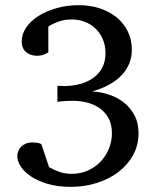

<svg xmlns="http://www.w3.org/2000/svg" viewBox="-20 -707 603 743"><path d="M516.1 -190.9Q516.1 -145.5 495.4 -107.4Q474.6 -69.3 439 -42Q403.3 -14.6 355.7 0.7Q308.1 16.1 253.9 16.1Q203.1 16.1 164.6 4.6Q126 -6.8 99.9 -24.4Q73.7 -42 60.3 -62.7Q46.9 -83.5 46.9 -102.1Q46.9 -112.3 50.5 -121.8Q54.2 -131.3 61.5 -138.9Q68.8 -146.5 79.8 -151.1Q90.8 -155.8 106 -155.8Q111.8 -155.8 122.8 -154.5Q133.8 -153.3 140.1 -148.9L169.9 -60.1Q189.5 -48.8 211.2 -41.5Q232.9 -34.2 256.8 -34.2Q292 -34.2 320.8 -47.4Q349.6 -60.5 370.1 -82.5Q390.6 -104.5 401.9 -132.6Q413.1 -160.6 413.1 -190.9Q413.1 -227.5 398.9 -251.7Q384.8 -275.9 362.8 -290.3Q340.8 -304.7 314.5 -310.8Q288.1 -316.9 263.2 -316.9Q250 -316.9 238.8 -316.4Q227.5 -315.9 219.2 -314.9Q210 -314 202.1 -313V-375Q203.6 -375 211.9 -374.5Q220.2 -374 228 -374Q259.3 -374 288.3 -381.6Q317.4 -389.2 339.6 -404.5Q361.8 -419.9 375 -443.8Q388.2 -467.8 388.2 -501Q388.2 -532.2 377.2 -556.6Q366.2 -581.1 348.1 -597.9Q330.1 -614.7 306.2 -623.3Q282.2 -631.8 256.8 -631.8Q236.8 -631.8 220.2 -627.4Q203.6 -623 191.9 -617.7Q177.7 -611.8 167 -604V-503.9Q164.1 -502.4 152.3 -496.8Q140.6 -491.2 122.1 -491.2Q113.3 -491.2 103 -493.9Q92.8 -496.6 84 -502.9Q75.2 -509.3 69.6 -520Q64 -530.8 64 -546.9Q64 -575.2 81.5 -600.8Q99.1 -626.5 129.4 -645.5Q159.7 -664.6 200 -675.8Q240.2 -687 285.2 -687Q328.6 -687 366 -674.8Q403.3 -662.6 430.9 -640.1Q458.5 -617.7 474.4 -585.7Q490.2 -553.7 490.2 -514.2Q490.2 -457.5 450.4 -415.8Q410.6 -374 335.9 -353Q367.2 -351.6 399.4 -341.6Q431.6 -331.5 457.5 -311.8Q483.4 -292 499.8 -262Q516.1 -231.9 516.1 -190.9Z"/></svg>

Font: Charis SIL Am
Style: Regular
Weight: 400
Foundry: SIL International
Version: Version 5.000